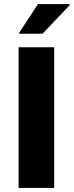

<svg xmlns="http://www.w3.org/2000/svg" viewBox="-20 -919 361 939"><path d="M71 0V-688H245V0ZM74 -754V-759L166 -899H321V-894L188 -754Z"/></svg>

Font: Saira Thin
Style: Bold
Weight: 700
Version: Version 1.101